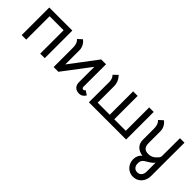

<svg xmlns="http://www.w3.org/2000/svg" viewBox="72 -1352 2461 2461"><g transform="rotate(45 1302.5 -121.5)"><path d="M495 0H413V-424H159V0H77V-500H495Z M1018 -500H1106L1105 -89Q1105 -78 1112 -70.5Q1119 -63 1130 -63Q1146 -63 1155 -81L1214 -44Q1200 -18 1177.5 -3.5Q1155 11 1125 11Q1078 11 1050.5 -16.5Q1023 -44 1023 -92V-371L742 0H656V-352Q656 -430 614 -466L669 -517Q694 -503 715.5 -467Q737 -431 738 -390V-129Z M1296 -370Q1296 -428 1260 -464L1317 -519Q1378 -455 1378 -370V-76H1597V-500H1679V-76H1888V-500H1970V0H1295Z M2212 112Q2212 77 2226.5 47Q2241 17 2266 0Q2199 -9 2161.5 -48Q2124 -87 2124 -146V-352Q2124 -430 2082 -466L2137 -517Q2162 -503 2183.5 -467Q2205 -431 2206 -390V-171Q2206 -119 2229 -94Q2252 -69 2300 -69Q2339 -69 2368 -84Q2397 -99 2428 -135Q2445 -155 2445 -178L2446 -500H2528L2527 -145V100Q2527 178 2482.5 227Q2438 276 2368 276Q2325 276 2289 254.5Q2253 233 2232.5 195.5Q2212 158 2212 112ZM2447 104V-57Q2428 -32 2398 -12Q2373 5 2356 14Q2320 33 2305.5 54.5Q2291 76 2291 110Q2291 150 2311.5 173.5Q2332 197 2367 197Q2404 197 2425.5 171.5Q2447 146 2447 104Z"/></g></svg>

Font: Bellota
Style: Bold
Weight: 700
Designer: Kemie Guaida
Foundry: Kemie Guaida
Version: Version 4.001